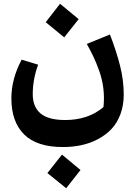

<svg xmlns="http://www.w3.org/2000/svg" viewBox="-20 -517 724 1013"><path d="M395 -416 318.8 -319.8 221.2 -399.9 296.9 -497.1ZM560.1 -335Q593.8 -247.6 613.3 -170.7Q632.8 -93.8 632.8 -18.1Q632.8 38.6 615.5 85.2Q598.1 131.8 568.1 163.6Q538.1 195.3 497.1 217Q456.1 238.8 409.7 248.8Q363.3 258.8 312 258.8Q173.8 258.8 106.9 191.9Q40 125 40 2Q40 -100.6 94.2 -202.1L181.2 -175.8Q152.8 -98.6 152.8 -20Q152.8 46.4 193.6 81.3Q234.4 116.2 324.2 116.2Q445.8 116.2 525.9 47.9Q531.2 -1.5 525.4 -49.8Q519.5 -98.1 503.4 -143.1Q487.3 -188 473.1 -217.5Q459 -247.1 438 -285.2ZM230 396 307.1 298.8 404.8 379.9 329.1 476.1Z"/></svg>

Font: FiraGO SemiBold
Style: Italic
Weight: 600
Italic angle: -8°
Designer: bBox Type GmbH
Foundry: bBox Type GmbH
Version: Version 1.001;PS 001.001;hotconv 1.0.88;makeotf.lib2.5.64775